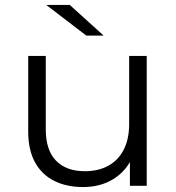

<svg xmlns="http://www.w3.org/2000/svg" viewBox="-20 -751 712 776"><path d="M316 5Q249 5 199 -20Q149 -45 121.5 -95Q94 -145 94 -220V-525H165V-228Q165 -144 206.5 -101.5Q248 -59 323 -59Q378 -59 418.5 -81.5Q459 -104 480.5 -147Q502 -190 502 -250V-525H573V0H505V-144L516 -118Q491 -60 438.5 -27.5Q386 5 316 5ZM329 -607 167 -731H262L399 -607Z"/></svg>

Font: MOST Montserrat
Style: Regular
Weight: 400
Designer: Julieta Ulanovsky
Foundry: Julieta Ulanovsky
Version: Version 8.000;March 11, 2024;FontCreator 15.0.0.2926 64-bit